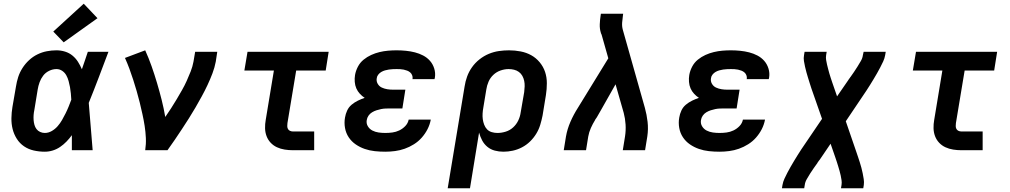

<svg xmlns="http://www.w3.org/2000/svg" viewBox="-20 -809 5440 1034"><path d="M221 8Q191 8 162 1.5Q133 -5 109.5 -21Q86 -37 70.5 -61.5Q55 -86 48 -114Q41 -142 41.5 -172.5Q42 -203 47 -233L66 -343Q70 -369 78 -394Q86 -419 101 -442.5Q116 -466 136.5 -485Q157 -504 181.5 -516Q206 -528 232 -533Q258 -538 284 -538Q308 -538 330.5 -531Q353 -524 370.5 -509.5Q388 -495 400 -476Q412 -457 421 -436Q429 -459 437 -482.5Q445 -506 453 -530H564Q538 -461 512 -392.5Q486 -324 458 -255Q464 -192 468.5 -128Q473 -64 479 0H367Q367 -20 367 -40.5Q367 -61 367 -81Q354 -63 338 -46.5Q322 -30 303.5 -17.5Q285 -5 264 1.5Q243 8 221 8ZM221 -93Q241 -93 259 -103.5Q277 -114 290.5 -129.5Q304 -145 314 -162.5Q324 -180 333 -198Q342 -216 349.5 -234.5Q357 -253 364 -272Q363 -289 361.5 -306Q360 -323 357 -339.5Q354 -356 349.5 -372.5Q345 -389 337 -403.5Q329 -418 315 -427.5Q301 -437 284 -437Q264 -437 244.5 -427.5Q225 -418 212.5 -401.5Q200 -385 193 -365.5Q186 -346 183 -327L165 -217Q162 -203 161 -189.5Q160 -176 161 -162.5Q162 -149 165.5 -136.5Q169 -124 176.5 -114Q184 -104 196 -98.5Q208 -93 221 -93ZM323 -581 267 -639 431 -789 505 -711Z M762 0Q767 -33 765.5 -66Q764 -99 759 -131Q754 -163 747 -194.5Q740 -226 732.5 -257Q725 -288 716 -318.5Q707 -349 697.5 -379Q688 -409 677 -438.5Q666 -468 653 -497L762 -538Q781 -496 796.5 -452Q812 -408 825.5 -362.5Q839 -317 850.5 -271.5Q862 -226 870 -179Q886 -202 901.5 -226Q917 -250 931.5 -274.5Q946 -299 960 -323.5Q974 -348 985.5 -373.5Q997 -399 1007 -424.5Q1017 -450 1022 -477L1031 -530H1150L1142 -477Q1136 -445 1124 -413.5Q1112 -382 1097.5 -351Q1083 -320 1066.5 -290Q1050 -260 1033 -230.5Q1016 -201 997.5 -172Q979 -143 960 -114Q941 -85 921.5 -56.5Q902 -28 882 0Z M1557 0Q1535 0 1513 -3.5Q1491 -7 1471.5 -16Q1452 -25 1437.5 -40.5Q1423 -56 1415.5 -76Q1408 -96 1407.5 -118.5Q1407 -141 1411 -163L1455 -429H1296L1313 -530H1750L1734 -429H1575L1528 -146Q1527 -138 1527 -130Q1527 -122 1530.5 -115Q1534 -108 1541.5 -104.5Q1549 -101 1557 -101H1672V0Z M2055 8Q2026 8 1998 5Q1970 2 1944 -7Q1918 -16 1895.5 -31.5Q1873 -47 1858 -69.5Q1843 -92 1838 -120Q1833 -148 1838 -176Q1841 -195 1849.5 -213.5Q1858 -232 1873.5 -245Q1889 -258 1907.5 -267Q1926 -276 1944 -282Q1930 -291 1918 -304Q1906 -317 1899 -333Q1892 -349 1890.5 -368Q1889 -387 1892 -405Q1896 -428 1907.5 -450Q1919 -472 1938 -487.5Q1957 -503 1979 -513Q2001 -523 2024 -528.5Q2047 -534 2070 -536Q2093 -538 2116 -538Q2141 -538 2166 -535.5Q2191 -533 2214.5 -527Q2238 -521 2259 -510Q2280 -499 2295.5 -481.5Q2311 -464 2318.5 -440Q2326 -416 2322 -391Q2321 -389 2321 -387Q2321 -385 2320 -383H2201Q2201 -384 2201.5 -384.5Q2202 -385 2202 -386Q2203 -395 2199.5 -404Q2196 -413 2189 -419Q2182 -425 2173 -428.5Q2164 -432 2154.5 -434Q2145 -436 2135.5 -436.5Q2126 -437 2116 -437Q2106 -437 2095.5 -436.5Q2085 -436 2074.5 -434.5Q2064 -433 2053.5 -430Q2043 -427 2033.5 -421.5Q2024 -416 2017 -407Q2010 -398 2009 -388Q2006 -372 2014 -358Q2022 -344 2036 -337.5Q2050 -331 2065.5 -328.5Q2081 -326 2098 -326H2163L2147 -225H2081Q2069 -225 2056.5 -224.5Q2044 -224 2032 -221.5Q2020 -219 2007.5 -215Q1995 -211 1983.5 -204Q1972 -197 1964.5 -186Q1957 -175 1955 -162Q1952 -144 1961 -129Q1970 -114 1985.5 -106Q2001 -98 2019 -95.5Q2037 -93 2055 -93Q2074 -93 2093 -95.5Q2112 -98 2130 -106.5Q2148 -115 2162.5 -130Q2177 -145 2181 -165H2300Q2295 -138 2282.5 -113.5Q2270 -89 2251.5 -68Q2233 -47 2209 -32Q2185 -17 2159.5 -8Q2134 1 2107.5 4.5Q2081 8 2055 8Z M2391 205 2482 -343Q2486 -370 2495.5 -396.5Q2505 -423 2522 -447Q2539 -471 2562.5 -489.5Q2586 -508 2612.5 -519Q2639 -530 2666.5 -534Q2694 -538 2721 -538Q2753 -538 2784 -532Q2815 -526 2841 -511.5Q2867 -497 2886.5 -473.5Q2906 -450 2915.5 -421.5Q2925 -393 2925 -361Q2925 -329 2920 -297L2902 -187Q2897 -162 2889.5 -137Q2882 -112 2868 -89Q2854 -66 2834.5 -47Q2815 -28 2791 -15.5Q2767 -3 2741.5 2.5Q2716 8 2691 8Q2667 8 2644.5 2Q2622 -4 2604.5 -18.5Q2587 -33 2576.5 -53Q2566 -73 2560 -95L2511 205ZM2659 -93Q2681 -93 2703.5 -100Q2726 -107 2743.5 -123Q2761 -139 2771 -160Q2781 -181 2784 -203L2803 -313Q2805 -329 2805.5 -344Q2806 -359 2803 -373.5Q2800 -388 2793 -400.5Q2786 -413 2774.5 -421.5Q2763 -430 2748.5 -433.5Q2734 -437 2719 -437Q2698 -437 2676 -429.5Q2654 -422 2637 -406Q2620 -390 2611 -369Q2602 -348 2599 -327L2583 -230Q2580 -214 2579 -198Q2578 -182 2580 -167Q2582 -152 2587.5 -137.5Q2593 -123 2603 -112.5Q2613 -102 2628 -97.5Q2643 -93 2659 -93Z M3016 0 3028 -74Q3035 -114 3052 -153Q3069 -192 3092 -228L3256 -495L3220 -622Q3219 -624 3218 -626.5Q3217 -629 3216 -631V-632Q3209 -654 3210 -678.5Q3211 -703 3215 -728L3216 -735H3336L3335 -728Q3332 -708 3330.5 -687.5Q3329 -667 3334 -649L3453 -228Q3463 -192 3467.5 -153Q3472 -114 3466 -74L3454 0H3334L3346 -74Q3351 -106 3349 -138.5Q3347 -171 3339 -201L3295 -355L3217 -217L3194 -177Q3192 -174 3189.5 -170.5Q3187 -167 3185 -164V-163Q3172 -142 3162 -119.5Q3152 -97 3148 -74L3136 0Z M3855 8Q3826 8 3798 5Q3770 2 3744 -7Q3718 -16 3695.5 -31.5Q3673 -47 3658 -69.5Q3643 -92 3638 -120Q3633 -148 3638 -176Q3641 -195 3649.5 -213.5Q3658 -232 3673.5 -245Q3689 -258 3707.5 -267Q3726 -276 3744 -282Q3730 -291 3718 -304Q3706 -317 3699 -333Q3692 -349 3690.5 -368Q3689 -387 3692 -405Q3696 -428 3707.5 -450Q3719 -472 3738 -487.5Q3757 -503 3779 -513Q3801 -523 3824 -528.5Q3847 -534 3870 -536Q3893 -538 3916 -538Q3941 -538 3966 -535.5Q3991 -533 4014.5 -527Q4038 -521 4059 -510Q4080 -499 4095.5 -481.5Q4111 -464 4118.5 -440Q4126 -416 4122 -391Q4121 -389 4121 -387Q4121 -385 4120 -383H4001Q4001 -384 4001.5 -384.5Q4002 -385 4002 -386Q4003 -395 3999.5 -404Q3996 -413 3989 -419Q3982 -425 3973 -428.5Q3964 -432 3954.5 -434Q3945 -436 3935.5 -436.5Q3926 -437 3916 -437Q3906 -437 3895.5 -436.5Q3885 -436 3874.5 -434.5Q3864 -433 3853.5 -430Q3843 -427 3833.5 -421.5Q3824 -416 3817 -407Q3810 -398 3809 -388Q3806 -372 3814 -358Q3822 -344 3836 -337.5Q3850 -331 3865.5 -328.5Q3881 -326 3898 -326H3963L3947 -225H3881Q3869 -225 3856.5 -224.5Q3844 -224 3832 -221.5Q3820 -219 3807.5 -215Q3795 -211 3783.5 -204Q3772 -197 3764.5 -186Q3757 -175 3755 -162Q3752 -144 3761 -129Q3770 -114 3785.5 -106Q3801 -98 3819 -95.5Q3837 -93 3855 -93Q3874 -93 3893 -95.5Q3912 -98 3930 -106.5Q3948 -115 3962.5 -130Q3977 -145 3981 -165H4100Q4095 -138 4082.5 -113.5Q4070 -89 4051.5 -68Q4033 -47 4009 -32Q3985 -17 3959.5 -8Q3934 1 3907.5 4.5Q3881 8 3855 8Z M4191 205 4194 187Q4197 170 4204.5 153.5Q4212 137 4220.5 121Q4229 105 4238 89Q4247 73 4256.5 57.5Q4266 42 4275.5 26.5Q4285 11 4295 -4L4407 -169L4350 -332Q4345 -347 4340.5 -361.5Q4336 -376 4331.5 -390.5Q4327 -405 4323 -419.5Q4319 -434 4315.5 -449.5Q4312 -465 4309.5 -480.5Q4307 -496 4310 -512L4313 -530H4432L4429 -512Q4427 -499 4429 -486Q4431 -473 4434 -461Q4437 -449 4440 -437Q4443 -425 4446.5 -413Q4450 -401 4454 -389Q4458 -377 4462 -365L4488 -290L4548 -377Q4549 -379 4550.5 -381Q4552 -383 4554 -386Q4554 -386 4554 -386Q4554 -386 4554 -386Q4555 -387 4556.5 -389Q4558 -391 4559 -393Q4559 -393 4559 -393Q4559 -393 4559 -394H4560Q4570 -408 4579.5 -422Q4589 -436 4598 -450.5Q4607 -465 4616 -480.5Q4625 -496 4627 -512L4631 -530H4750L4747 -512Q4744 -495 4736.5 -478.5Q4729 -462 4720.5 -446Q4712 -430 4703 -414Q4694 -398 4684.5 -382.5Q4675 -367 4665.5 -351.5Q4656 -336 4646 -321L4535 -156L4591 7Q4596 22 4601 36.5Q4606 51 4610.5 65.5Q4615 80 4619 94.5Q4623 109 4626 124.5Q4629 140 4631.5 155.5Q4634 171 4632 187L4629 205H4509L4512 187Q4514 174 4512 161Q4510 148 4507.5 136Q4505 124 4501.5 112Q4498 100 4494.5 88Q4491 76 4487 64Q4483 52 4479 40L4453 -35L4394 52Q4392 54 4390.5 56Q4389 58 4387 61Q4387 61 4387 61Q4387 61 4387 61Q4386 62 4385 64Q4384 66 4382 68Q4382 68 4382 68Q4382 68 4382 69Q4372 83 4362 97Q4352 111 4343 125.5Q4334 140 4325 155.5Q4316 171 4314 187L4311 205Z M5157 0Q5135 0 5113 -3.5Q5091 -7 5071.5 -16Q5052 -25 5037.5 -40.5Q5023 -56 5015.5 -76Q5008 -96 5007.5 -118.5Q5007 -141 5011 -163L5055 -429H4896L4913 -530H5350L5334 -429H5175L5128 -146Q5127 -138 5127 -130Q5127 -122 5130.5 -115Q5134 -108 5141.5 -104.5Q5149 -101 5157 -101H5272V0Z"/></svg>

Font: Iosevka Curly Extended Oblique
Style: Bold
Weight: 700
Width: 7
Italic angle: -9°
Monospace: yes
Designer: Belleve Invis
Foundry: Belleve Invis
Version: Version 11.1.0; ttfautohint (v1.8.3)